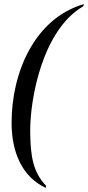

<svg xmlns="http://www.w3.org/2000/svg" viewBox="-20 -780 425 928"><path d="M201 128 203 118C141 54 126 -23 126 -152C126 -302 185 -636 383 -750L385 -760C147 -691 36 -429 36 -187C36 -44 87 75 201 128Z"/></svg>

Font: Noto Serif Display SemiCondensed
Style: Italic
Weight: 400
Width: 4
Italic angle: -12°
Designer: Monotype Design Team
Foundry: Monotype Imaging Inc.
Version: Version 2.009